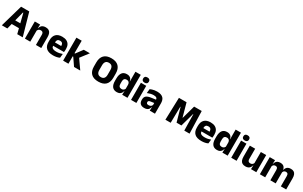

<svg xmlns="http://www.w3.org/2000/svg" viewBox="347 -2722 7523 4772"><g transform="rotate(30 4109.0 -335.5)"><path d="M11.6 0 194.7 -639H429.6L611.3 0H453.4L318.1 -536.1H306.3L169.5 0ZM167.1 -150.6V-271.9H454.8V-150.6Z M989.8 0V-288.8Q989.8 -315.9 982.9 -335.6Q975.9 -355.4 959.4 -366Q942.9 -376.7 914.5 -376.7Q890.9 -376.7 872.9 -368.2Q854.9 -359.8 842.8 -345.6Q830.7 -331.4 824.4 -313.5L800.8 -385H827Q834.8 -418.5 853.1 -445.1Q871.4 -471.7 903.3 -487.4Q935.3 -503.1 984.4 -503.1Q1039.4 -503.1 1074.4 -481.9Q1109.4 -460.7 1126.1 -418.7Q1142.9 -376.6 1142.9 -313.3V0ZM673.9 0V-491.4H826.2L821.1 -368.6L826.9 -354.2V0Z M1484.5 12.5Q1350.4 12.5 1286.6 -47.2Q1222.7 -107 1222.7 -221.4V-272.5Q1222.7 -385.7 1282.6 -445.8Q1342.4 -505.8 1457.2 -505.8Q1534 -505.8 1585.1 -479.7Q1636.3 -453.6 1662.1 -405.1Q1687.8 -356.5 1687.8 -288.5V-272.1Q1687.8 -253 1686.2 -233.3Q1684.5 -213.5 1681.3 -196.4H1543.6Q1545.3 -225.6 1545.9 -251.4Q1546.5 -277.2 1546.5 -297.9Q1546.5 -328.3 1537 -349.2Q1527.4 -370 1507.7 -380.9Q1488 -391.8 1457.2 -391.8Q1411.2 -391.8 1389.9 -367.1Q1368.5 -342.4 1368.5 -296.9V-252L1369.4 -235.3V-200.5Q1369.4 -181.3 1375.7 -164.4Q1382 -147.5 1397.8 -134.7Q1413.7 -121.9 1441.4 -114.8Q1469.2 -107.6 1512.1 -107.6Q1557.4 -107.6 1599.5 -116.3Q1641.6 -125 1680.2 -140.1L1667.7 -25.2Q1633.7 -7.5 1587.1 2.5Q1540.6 12.5 1484.5 12.5ZM1303.7 -196.4V-291.2H1650.5V-196.4Z M2083.5 0 1938.5 -212.1H1898.7V-302.1H1938.7L2079.7 -491.4H2254.8L2067.9 -247.3V-276.5L2261.9 0ZM1770.4 0V-660.3H1922.5V0Z M2784.4 15.4Q2645.2 15.4 2575.4 -54.5Q2505.6 -124.4 2505.6 -256.1V-377.5Q2505.6 -509.4 2575.7 -581.2Q2645.8 -653 2784.4 -653Q2923 -653 2993.2 -581.2Q3063.3 -509.4 3063.3 -377.5V-256.1Q3063.3 -124.4 2993.5 -54.5Q2923.7 15.4 2784.4 15.4ZM2784.4 -113.7Q2844.8 -113.7 2874.3 -149Q2903.8 -184.3 2903.8 -248.6V-385.3Q2903.8 -452.6 2874.3 -488.6Q2844.8 -524.6 2784.4 -524.6Q2724.1 -524.6 2694.6 -488.6Q2665 -452.6 2665 -385.3V-248.6Q2665 -184.3 2694.6 -149Q2724.1 -113.7 2784.4 -113.7Z M3311.3 11.7Q3225.5 11.7 3181.1 -44.9Q3136.8 -101.4 3136.8 -213.2V-273.3Q3136.8 -386.8 3181.3 -444.9Q3225.8 -503.1 3316 -503.1Q3359.8 -503.1 3389.5 -488.5Q3419.2 -473.9 3436.8 -447.5Q3454.5 -421.1 3461.6 -385H3503.2L3466.9 -286.2Q3466.1 -316.4 3455.2 -337.4Q3444.2 -358.4 3424.4 -369.6Q3404.6 -380.8 3376.5 -380.8Q3334.7 -380.8 3312.7 -356.3Q3290.7 -331.8 3290.7 -283.1V-212.6Q3290.7 -164.1 3312.8 -139.4Q3334.8 -114.7 3378.3 -114.7Q3401.6 -114.7 3419.9 -123.2Q3438.1 -131.7 3450.7 -146.5Q3463.3 -161.4 3469.5 -180.3L3506.8 -106.4H3464Q3456.7 -73.5 3439.2 -46.6Q3421.6 -19.7 3390.7 -4Q3359.7 11.7 3311.3 11.7ZM3464.8 0 3469.5 -124.3 3466.9 -150.7V-349.5L3467.1 -371L3464.9 -513.7V-660.3H3617.1V0Z M3719.3 0V-491.4H3872.3V0ZM3795.8 -538Q3753.2 -538 3733.6 -557.6Q3713.9 -577.3 3713.9 -610.9V-614.3Q3713.9 -648 3733.6 -667.6Q3753.2 -687.2 3795.8 -687.2Q3838.1 -687.2 3857.9 -667.6Q3877.7 -648 3877.7 -614.3V-610.9Q3877.7 -576.8 3857.9 -557.4Q3838.1 -538 3795.8 -538Z M4255.9 0 4260.6 -123 4257.1 -130.7V-284L4256.2 -303.9Q4256.2 -345.1 4232 -364.5Q4207.8 -383.8 4151.3 -383.8Q4101.8 -383.8 4057.3 -371.4Q4012.8 -359 3973.5 -342.8L3986.3 -461.4Q4009.8 -472.5 4039.2 -482.3Q4068.7 -492.1 4104.1 -498Q4139.4 -504 4179.9 -504Q4244.5 -504 4288.1 -489Q4331.6 -474 4357.5 -446.4Q4383.5 -418.8 4394.9 -380.6Q4406.4 -342.5 4406.4 -296.4V0ZM4099.5 11.7Q4025.9 11.7 3988 -25.4Q3950 -62.6 3950 -131V-144.3Q3950 -217.1 3994.6 -251.7Q4039.3 -286.3 4136.8 -299L4268.8 -316.5L4277.8 -224.6L4160.8 -207.7Q4125.3 -202.8 4111 -190.8Q4096.6 -178.8 4096.6 -155.4V-151.8Q4096.6 -129.5 4111.1 -116.4Q4125.6 -103.2 4157.6 -103.2Q4185.5 -103.2 4205.6 -111.5Q4225.8 -119.8 4238.9 -133.8Q4252.1 -147.7 4258.6 -164.4L4280.1 -102.7H4254.8Q4247.1 -70.3 4230.2 -44.5Q4213.3 -18.6 4181.9 -3.5Q4150.6 11.7 4099.5 11.7Z M4705.4 0 4725.3 -639H4943.6L5049.1 -258.1H5055.6L5161 -639H5379L5398.9 0H5247.4L5243 -209.5L5238.4 -464.5H5230.8L5121.7 -75H4982.5L4873.1 -464.5H4865.1L4860.8 -209L4856.9 0Z M5742 12.5Q5607.9 12.5 5544.1 -47.2Q5480.2 -107 5480.2 -221.4V-272.5Q5480.2 -385.7 5540.1 -445.8Q5599.9 -505.8 5714.7 -505.8Q5791.5 -505.8 5842.6 -479.7Q5893.8 -453.6 5919.6 -405.1Q5945.3 -356.5 5945.3 -288.5V-272.1Q5945.3 -253 5943.7 -233.3Q5942 -213.5 5938.8 -196.4H5801.1Q5802.8 -225.6 5803.4 -251.4Q5804 -277.2 5804 -297.9Q5804 -328.3 5794.5 -349.2Q5784.9 -370 5765.2 -380.9Q5745.5 -391.8 5714.7 -391.8Q5668.7 -391.8 5647.4 -367.1Q5626 -342.4 5626 -296.9V-252L5626.9 -235.3V-200.5Q5626.9 -181.3 5633.2 -164.4Q5639.5 -147.5 5655.3 -134.7Q5671.2 -121.9 5698.9 -114.8Q5726.7 -107.6 5769.6 -107.6Q5814.9 -107.6 5857 -116.3Q5899.1 -125 5937.7 -140.1L5925.2 -25.2Q5891.2 -7.5 5844.6 2.5Q5798.1 12.5 5742 12.5ZM5561.2 -196.4V-291.2H5908V-196.4Z M6186.8 11.7Q6101 11.7 6056.6 -44.9Q6012.3 -101.4 6012.3 -213.2V-273.3Q6012.3 -386.8 6056.8 -444.9Q6101.3 -503.1 6191.5 -503.1Q6235.3 -503.1 6265 -488.5Q6294.7 -473.9 6312.3 -447.5Q6330 -421.1 6337.1 -385H6378.7L6342.4 -286.2Q6341.6 -316.4 6330.7 -337.4Q6319.7 -358.4 6299.9 -369.6Q6280.1 -380.8 6252 -380.8Q6210.2 -380.8 6188.2 -356.3Q6166.2 -331.8 6166.2 -283.1V-212.6Q6166.2 -164.1 6188.3 -139.4Q6210.3 -114.7 6253.8 -114.7Q6277.1 -114.7 6295.4 -123.2Q6313.6 -131.7 6326.2 -146.5Q6338.8 -161.4 6345 -180.3L6382.3 -106.4H6339.5Q6332.2 -73.5 6314.7 -46.6Q6297.1 -19.7 6266.2 -4Q6235.2 11.7 6186.8 11.7ZM6340.3 0 6345 -124.3 6342.4 -150.7V-349.5L6342.6 -371L6340.4 -513.7V-660.3H6492.6V0Z M6594.8 0V-491.4H6747.8V0ZM6671.3 -538Q6628.7 -538 6609.1 -557.6Q6589.4 -577.3 6589.4 -610.9V-614.3Q6589.4 -648 6609.1 -667.6Q6628.7 -687.2 6671.3 -687.2Q6713.6 -687.2 6733.4 -667.6Q6753.2 -648 6753.2 -614.3V-610.9Q6753.2 -576.8 6733.4 -557.4Q6713.6 -538 6671.3 -538Z M6998.6 -491.4V-202.7Q6998.6 -175.7 7005.6 -155.9Q7012.6 -136.1 7029.1 -125.4Q7045.7 -114.7 7074 -114.7Q7098.1 -114.7 7115.9 -123.2Q7133.6 -131.7 7145.7 -146.1Q7157.9 -160.5 7164 -177.9L7187.7 -106.4H7161.5Q7153.7 -73.5 7135.4 -46.6Q7117.1 -19.7 7085.3 -4Q7053.5 11.7 7004.1 11.7Q6949.6 11.7 6914.3 -9.5Q6879.1 -30.8 6862.3 -72.9Q6845.6 -115 6845.6 -178.1V-491.4ZM7314.6 -491.4V0H7162.3L7167.3 -122.9L7161.6 -137.2V-491.4Z M8018.6 0V-293Q8018.6 -318.8 8012.3 -337.6Q8006 -356.4 7991.2 -366.5Q7976.3 -376.7 7950.5 -376.7Q7928.3 -376.7 7911.8 -368.2Q7895.3 -359.8 7884.4 -345.6Q7873.4 -331.4 7868 -313.5L7853.3 -385H7867.2Q7875.1 -418 7892.6 -444.7Q7910.1 -471.4 7941 -487.3Q7972 -503.1 8020.4 -503.1Q8073 -503.1 8106.3 -482.4Q8139.6 -461.7 8155.6 -420.4Q8171.7 -379.2 8171.7 -317.6V0ZM7416.4 0V-491.4H7568.7L7563.6 -359.2L7569.4 -354.2V0ZM7717.6 0V-293Q7717.6 -318.8 7711.3 -337.6Q7704.9 -356.4 7690.1 -366.5Q7675.2 -376.7 7649.4 -376.7Q7627.2 -376.7 7610.7 -368.2Q7594.2 -359.8 7583.3 -345.6Q7572.4 -331.4 7566.9 -313.5L7543.3 -385H7569.5Q7577.1 -418.5 7594.4 -445.1Q7611.6 -471.7 7642.1 -487.4Q7672.6 -503.1 7719.1 -503.1Q7787.5 -503.1 7822.3 -467.8Q7857.1 -432.4 7865.8 -365.4Q7867.3 -355.6 7868.9 -341.2Q7870.4 -326.7 7870.4 -315.2V0Z"/></g></svg>

Font: Anek Odia Medium
Style: Regular
Weight: 500
Designer: Yesha Goshar & Mahesh Sahu (Odia), Yesha Goshar (Latin)
Foundry: Ek Type
Version: Version 1.003